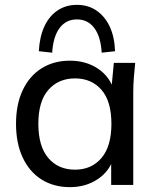

<svg xmlns="http://www.w3.org/2000/svg" viewBox="-20 -762 645 791"><path d="M268 9Q202 9 152 -22Q102 -53 74 -112Q46 -171 46 -252Q46 -333 74 -391.5Q102 -450 152 -481Q202 -512 268 -512Q335 -512 384.5 -478.5Q434 -445 450 -387H438L449 -503H537Q534 -473 531.5 -443Q529 -413 529 -384V0H438V-115H449Q433 -58 383.5 -24.5Q334 9 268 9ZM289 -63Q357 -63 398 -111Q439 -159 439 -252Q439 -345 398 -392Q357 -439 289 -439Q221 -439 179.5 -392Q138 -345 138 -252Q138 -159 179 -111Q220 -63 289 -63ZM195 -545 140 -551Q143 -610 162.5 -652.5Q182 -695 216.5 -718.5Q251 -742 297 -742Q343 -742 377.5 -718.5Q412 -695 432 -652.5Q452 -610 454 -551L399 -545Q395 -611 368.5 -646.5Q342 -682 297 -682Q252 -682 225.5 -646.5Q199 -611 195 -545Z"/></svg>

Font: Mulish ExtraLight Medium
Style: Regular
Weight: 500
Version: Version 3.603